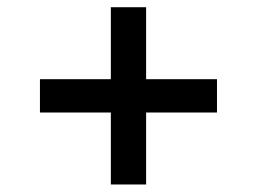

<svg xmlns="http://www.w3.org/2000/svg" viewBox="-20 -545 697 521"><path d="M280.8 -44.4V-525.4H376.5V-44.4ZM88.4 -239.7V-330.1H568.8V-239.7Z"/></svg>

Font: Inter 20pt Medium
Style: Regular
Weight: 500
Version: Version 4.001;git-66647c0bb